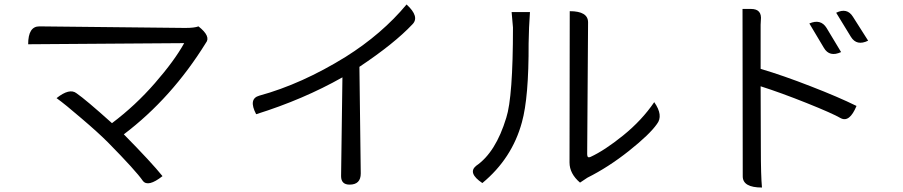

<svg xmlns="http://www.w3.org/2000/svg" viewBox="-20 -798 4040 859"><path d="M868 -680Q925 -635 901 -606Q748 -359 534 -197Q659 -70 707 -10Q642 41 619 11Q588 -34 463 -161Q418 -206 345 -268Q272 -331 233 -359Q291 -405 322 -381Q363 -353 481 -247Q586 -326 673 -426Q761 -527 804 -605L106 -600Q106 -680 156 -680L809 -673Q850 -673 868 -680Z M1126 -287Q1090 -356 1140 -370Q1330 -422 1527 -544Q1689 -646 1799 -778Q1859 -723 1825 -689Q1744 -603 1588 -499L1594 -22Q1594 28 1544 28Q1506 28 1506 -10L1512 -452Q1337 -353 1126 -287Z M2575 19Q2528 -21 2528 -71L2529 -748Q2611 -748 2611 -698L2607 -108Q2607 -89 2622 -96Q2685 -125 2768 -192Q2852 -260 2907 -341Q2949 -281 2919 -243Q2887 -197 2794 -123Q2702 -50 2608 -3L2575 19ZM2138 21Q2071 -24 2110 -56Q2198 -116 2245 -271Q2275 -364 2275 -675L2269 -744H2351Q2346 -675 2345 -604Q2346 -362 2315 -251Q2271 -89 2138 21Z M3601 -693Q3652 -715 3678 -673L3743 -565Q3691 -541 3666 -584L3601 -693ZM3721 -741Q3770 -765 3796 -723L3864 -616Q3813 -591 3787 -633L3721 -741ZM3389 41Q3303 41 3303 -9L3302 -758H3340Q3390 -758 3384 -707L3383 -687Q3383 -657 3383 -654Q3383 -654 3383 -490Q3484 -460 3607 -412Q3731 -364 3812 -324Q3781 -249 3742 -269Q3704 -291 3589 -337Q3474 -383 3383 -412Q3384 -258 3384 -135Q3384 -12 3389 41Z"/></svg>

Font: Swei Half Moon CJK TC
Style: DemiLight
Weight: 350
Version: Version 2.125